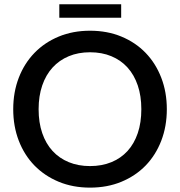

<svg xmlns="http://www.w3.org/2000/svg" viewBox="-20 -872 844 900"><path d="M762 -360Q762 -280 736 -212.5Q710 -145 662.8 -96.2Q615.5 -47.5 549.2 -20Q483 7.5 402 7.5Q321.5 7.5 255.2 -20Q189 -47.5 141.5 -96.2Q94 -145 68 -212.5Q42 -280 42 -360Q42 -440 68 -507.5Q94 -575 141.5 -624Q189 -673 255.2 -700.5Q321.5 -728 402 -728Q483 -728 549.2 -700.5Q615.5 -673 662.8 -624Q710 -575 736 -507.5Q762 -440 762 -360ZM642.5 -360Q642.5 -422 625.8 -471.5Q609 -521 577.8 -555.5Q546.5 -590 502 -608.5Q457.5 -627 402 -627Q347 -627 302.5 -608.5Q258 -590 226.5 -555.5Q195 -521 178 -471.5Q161 -422 161 -360Q161 -297.5 178 -248Q195 -198.5 226.5 -164.2Q258 -130 302.5 -111.8Q347 -93.5 402 -93.5Q457.5 -93.5 502 -111.8Q546.5 -130 577.8 -164.2Q609 -198.5 625.8 -248Q642.5 -297.5 642.5 -360ZM258 -852H548V-789H258Z"/></svg>

Font: Lato 2
Style: Regular
Weight: 600
Designer: Lukasz Dziedzic with Adam Twardoch and Botio Nikoltchev
Foundry: tyPoland Lukasz Dziedzic
Version: Version 2.015; 2015-08-06; http://www.latofonts.com/